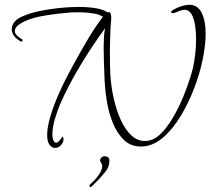

<svg xmlns="http://www.w3.org/2000/svg" viewBox="-20 -602 879 802"><path d="M210 16Q197 16 187 3Q177 -10 177 -38Q177 -71 191 -118Q205 -165 230 -220Q255 -275 286 -331Q314 -382 344.5 -434Q375 -486 410 -532Q396 -541 374.5 -545Q353 -549 331 -550Q309 -551 293.5 -550.5Q278 -550 275 -550Q223 -546 173.5 -538Q124 -530 97 -519Q72 -509 57 -497.5Q42 -486 42 -472Q42 -455 72 -438Q74 -437 74 -434Q74 -431 72 -429Q70 -427 68 -428Q29 -450 29 -479Q29 -517 82 -537Q108 -548 146 -556Q184 -564 226.5 -568.5Q269 -573 308 -573Q349 -573 381.5 -567.5Q414 -562 429 -550Q439 -555 442.5 -544Q446 -533 444 -516Q442 -498 440.5 -458Q439 -418 439 -374Q439 -352 439.5 -330.5Q440 -309 441 -289Q444 -240 455 -191Q466 -142 484 -102Q502 -62 527.5 -37.5Q553 -13 586 -13Q590 -13 594.5 -13.5Q599 -14 603 -15Q632 -21 660 -52Q688 -83 712.5 -128.5Q737 -174 756 -224.5Q775 -275 786 -318Q791 -340 795 -372Q799 -404 799 -438Q799 -466 795.5 -491.5Q792 -517 784 -535Q772 -561 751 -561Q742 -561 732 -557.5Q722 -554 709 -548Q708 -547 704 -547Q700 -547 696 -549Q692 -551 697 -556Q705 -563 722.5 -570.5Q740 -578 754 -580Q759 -581 762.5 -581.5Q766 -582 770 -582Q806 -582 822.5 -548.5Q839 -515 839 -462Q839 -413 826.5 -353Q814 -293 791 -233Q768 -173 737 -121Q706 -69 669 -34.5Q632 0 592 8Q586 9 580 9.5Q574 10 568 10Q526 10 497.5 -17.5Q469 -45 451 -89.5Q433 -134 425 -187Q417 -240 416 -292Q415 -317 414 -345.5Q413 -374 413 -402Q413 -423 414 -444Q415 -465 419 -484Q365 -411 314 -326Q263 -241 230 -164Q219 -138 209 -103.5Q199 -69 199 -43Q199 -23 203.5 -14.5Q208 -6 214 -6Q220 -6 226 -12Q231 -17 235.5 -24Q240 -31 241 -31Q243 -31 243.5 -28.5Q244 -26 245 -26Q247 -9 235.5 3.5Q224 16 210 16ZM418 51Q437 51 437 70Q437 95 419 117Q401 139 386 154Q383 156 375.5 164.5Q368 173 360 179Q359 180 358 180Q356 180 354.5 177Q353 174 354 171Q356 168 366 159Q376 150 384 140Q407 112 407 91Q407 84 402.5 78.5Q398 73 398 67Q398 62 403 56.5Q408 51 418 51Z"/></svg>

Font: Waterfall
Style: Regular
Weight: 400
Designer: Robert E. Leuschke
Foundry: Robert E. Leuschke
Version: Version 1.010; ttfautohint (v1.8.3)